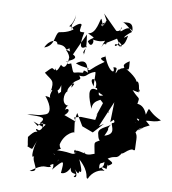

<svg xmlns="http://www.w3.org/2000/svg" viewBox="-111 -1136 1157 1290"><g transform="rotate(-10 467.0 -491.0)"><path d="M112 -349C175 -399 151 -315 115 -319C79 -355 102 -296 137 -276C102 -322 94 -325 35 -288C21 -229 28 -234 20 -227C61 -193 36 -195 93 -253C64 -224 20 -130 54 -155C28 -119 83 -36 6 -61C122 -95 107 -62 152 -63C135 -96 187 -52 230 -126C180 -53 214 -122 214 -122C250 -59 236 -146 176 -139C184 -167 213 -109 168 -165C134 -157 200 -87 155 -43C253 -100 249 -92 211 -11C254 10 303 -53 290 -50C251 24 340 0 291 28C312 51 330 -7 281 -65C310 -31 322 39 333 -1C352 19 352 -10 349 -80C404 26 361 51 382 58C418 18 474 11 502 27C457 -31 528 22 516 18C539 -31 530 -8 531 -4C584 -12 559 -24 527 -62C500 -26 519 -4 469 4C481 -57 497 -6 524 -48C603 -72 584 -26 644 -76C634 -99 622 -58 652 -71C732 -103 711 -65 728 -78C752 -161 768 -169 741 -213C757 -163 745 -219 810 -215C740 -190 760 -213 854 -222C810 -296 800 -332 797 -317C811 -297 806 -242 809 -302C780 -224 722 -277 798 -248C739 -318 825 -265 794 -230C825 -290 865 -231 934 -242C846 -325 889 -362 841 -298C840 -389 774 -385 752 -389C752 -389 771 -392 786 -358C828 -438 817 -388 782 -476C835 -442 798 -466 823 -454C805 -452 850 -498 819 -449C844 -538 818 -530 814 -525C831 -528 787 -609 744 -641C784 -601 780 -611 797 -670C709 -651 787 -627 731 -632C690 -615 734 -651 690 -606C688 -622 722 -644 681 -649C690 -596 642 -619 642 -737C655 -718 574 -743 630 -695C509 -663 529 -649 509 -664C535 -672 484 -677 438 -719C541 -750 498 -651 509 -641C462 -688 494 -637 460 -652C403 -669 410 -635 407 -724C341 -717 430 -751 417 -812C402 -758 363 -672 338 -727C276 -651 308 -738 292 -699C270 -714 292 -728 222 -693C257 -631 280 -636 237 -559C243 -598 272 -517 316 -592C306 -530 294 -543 331 -554C317 -552 249 -535 294 -504C278 -596 285 -598 249 -566C197 -508 264 -509 198 -539C226 -459 211 -418 181 -417C109 -416 116 -432 56 -436C157 -407 180 -392 131 -366C204 -334 140 -361 126 -302C190 -301 160 -283 183 -304L90 -384ZM296 -388C364 -409 329 -448 302 -414C295 -369 311 -449 339 -447C290 -462 323 -538 349 -543C349 -573 446 -617 380 -563C394 -627 471 -585 445 -634C497 -608 491 -641 555 -640C566 -639 525 -556 531 -543C495 -627 577 -598 539 -533C567 -529 521 -524 581 -475C523 -471 579 -519 548 -517C483 -567 484 -467 488 -400C510 -475 598 -426 551 -474C541 -454 607 -406 547 -392C587 -402 581 -387 596 -351L604 -414L647 -456L583 -439L511 -349L522 -359L500 -322L408 -359L363 -363L368 -334L279 -409ZM632 -306C606 -312 647 -278 606 -281C598 -260 623 -202 542 -207C609 -272 541 -228 609 -281C591 -255 514 -273 504 -232C489 -146 533 -189 543 -189C452 -165 474 -196 456 -98C459 -102 394 -88 387 -124C418 -85 342 -154 335 -138C337 -168 303 -118 341 -129C298 -113 324 -129 212 -166C259 -177 229 -161 236 -201C282 -274 361 -270 346 -260C358 -306 356 -338 389 -389L407 -295L469 -242L553 -286L517 -277L647 -417L597 -290ZM691 -966C646 -915 630 -952 684 -955C613 -905 670 -894 659 -984C648 -984 609 -887 553 -904C605 -849 588 -878 543 -852C553 -791 592 -846 577 -857C666 -805 679 -869 625 -796C667 -845 677 -795 646 -815C740 -833 751 -837 745 -838C724 -882 745 -819 752 -774C709 -839 702 -750 750 -809C772 -774 765 -769 730 -795C761 -782 777 -770 816 -841C755 -818 802 -850 846 -861C846 -861 821 -920 793 -941C799 -925 875 -942 849 -866C828 -928 750 -847 775 -894C800 -926 775 -869 743 -887L683 -1016ZM454 -966C413 -978 460 -960 496 -1040C473 -972 438 -990 462 -946C410 -929 361 -948 360 -944C328 -930 322 -859 247 -861C291 -908 346 -899 338 -867C415 -843 368 -806 413 -827C408 -787 433 -799 388 -820C417 -763 392 -732 373 -743C411 -745 464 -746 429 -781C508 -862 470 -823 545 -897C525 -805 533 -836 501 -767C506 -796 481 -765 532 -820C452 -787 515 -891 530 -914C499 -923 495 -921 515 -957C530 -974 517 -989 453 -958L444 -939Z"/></g></svg>

Font: Hussar Lance
Style: ExBdObl
Weight: 700
Foundry: Cannot Into Space Fonts, PlusOne Fonts
Version: Version 2.270